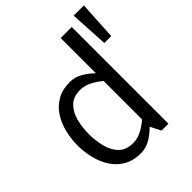

<svg xmlns="http://www.w3.org/2000/svg" viewBox="-207 -854 983 983"><g transform="rotate(-45 284.0 -363.0)"><path d="M249 -442Q198 -442 170 -413.5Q142 -385 131 -341Q120 -297 120 -250Q120 -203 131 -158.5Q142 -114 170 -85.5Q198 -57 249 -57Q282 -57 313 -74Q344 -91 366 -111V-389Q344 -408 313 -425Q282 -442 249 -442ZM366 -700H446V0H396L367 -57Q342 -31 309.5 -11.5Q277 8 239 8Q186 8 147.5 -14Q109 -36 85 -73Q61 -110 49.5 -156Q38 -202 38 -250Q38 -298 49.5 -344Q61 -390 85 -427Q109 -464 147.5 -486Q186 -508 239 -508Q276 -508 308.5 -489Q341 -470 366 -445ZM494 -734H568L556 -524H506Z"/></g></svg>

Font: Epunda Sans
Style: Regular
Weight: 400
Designer: Simon Atzbach
Foundry: typofactur
Version: Version 2.204; ttfautohint (v1.8.4.7-5d5b)